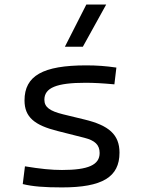

<svg xmlns="http://www.w3.org/2000/svg" viewBox="-20 -815 626 845"><path d="M252.9 9.8C430.2 9.8 505.9 -35.6 505.9 -143.1C505.9 -222.7 459 -263.2 351.6 -289.1L257.3 -312C200.2 -326.2 175.3 -342.8 175.3 -376C175.3 -428.7 229 -450.7 356.4 -450.7C392.6 -450.7 430.2 -448.7 483.4 -443.8L492.2 -517.6C445.3 -524.4 406.7 -527.3 359.4 -527.3C168.5 -527.3 87.9 -481.4 87.9 -373C87.9 -299.3 132.3 -263.7 233.9 -238.3L351.6 -208.5C397.5 -196.8 418.5 -177.7 418.5 -141.6C418.5 -89.4 368.7 -66.9 252.9 -66.9C206.5 -66.9 157.7 -71.8 89.8 -83L80.1 -4.9C124.5 5.9 175.8 9.8 252.9 9.8ZM265.6 -609.4H344.7L447.3 -794.9H359.9Z"/></svg>

Font: Cascadia Code SemiLight
Style: Regular
Weight: 350
Monospace: yes
Designer: Aaron Bell
Foundry: Saja Typeworks
Version: Version 2404.023